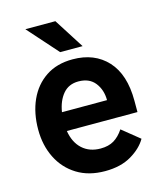

<svg xmlns="http://www.w3.org/2000/svg" viewBox="-114 -835 780 928"><g transform="rotate(-15 276.5 -371.0)"><path d="M297.2 10.3Q215.2 10.3 156.6 -26.1Q98 -62.5 66.8 -125.2Q35.5 -187.9 35.5 -267Q35.5 -349.8 64.6 -414.2Q93.8 -478.7 149.1 -515.6Q204.5 -552.6 283.4 -552.6Q392.8 -552.6 456.9 -483Q521 -413.4 521 -282V-225.1H167.6Q177.2 -165.8 213.1 -133.3Q248.9 -100.9 304 -100.9Q344.1 -100.9 371.1 -117.2Q398.1 -133.5 419.4 -165.8L506.4 -95.5Q482.2 -52.9 429 -21.3Q375.7 10.3 297.2 10.3ZM283 -442.1Q234.4 -442.1 205.8 -408.2Q177.2 -374.3 168.3 -318.9H393.8Q393.8 -370 365.8 -406.1Q337.7 -442.1 283 -442.1ZM251.4 -752.1 347.3 -601.6H235.1L101.2 -752.1Z"/></g></svg>

Font: Interface
Style: Bold
Weight: 700
Designer: Rasmus Andersson
Foundry: rsms
Version: Version 1.8